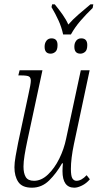

<svg xmlns="http://www.w3.org/2000/svg" viewBox="-20 -862 463 891"><path d="M273 -702Q266 -735 252 -766Q238 -797 219 -829L222 -842H234Q253 -819 270 -795Q287 -771 297 -748Q318 -772 344 -794.5Q370 -817 400 -842H413L410 -825Q379 -795 353.5 -765.5Q328 -736 309 -702ZM215 -613Q187 -613 187 -645Q187 -662 195.5 -673Q204 -684 219 -684Q247 -684 247 -653Q247 -630 237 -621.5Q227 -613 215 -613ZM353 -613Q325 -613 325 -645Q325 -662 333.5 -673Q342 -684 357 -684Q385 -684 385 -653Q385 -630 375 -621.5Q365 -613 353 -613ZM325 9Q270 9 270 -68Q270 -86 272 -104H268Q242 -58 208 -24.5Q174 9 128 9Q83 9 65 -17.5Q47 -44 47 -86Q47 -106 52.5 -137.5Q58 -169 64 -199L111 -419Q123 -472 123 -487Q123 -502 114.5 -507Q106 -512 78 -512H65L71 -536H177L106 -205Q99 -172 94 -141.5Q89 -111 89 -89Q89 -58 99.5 -40.5Q110 -23 138 -23Q172 -23 202.5 -52Q233 -81 255 -125.5Q277 -170 287 -219L355 -536H396L323 -193Q309 -126 309 -78Q309 -45 316 -34Q323 -23 335 -23Q358 -23 382 -49L397 -30Q381 -11 360.5 -1Q340 9 325 9Z"/></svg>

Font: Noto Serif ExtraCondensed ExtraLight
Style: Italic
Weight: 200
Width: 2
Italic angle: -12°
Designer: Monotype Design Team
Foundry: Monotype Imaging Inc.
Version: Version 2.014; ttfautohint (v1.8.4.7-5d5b)